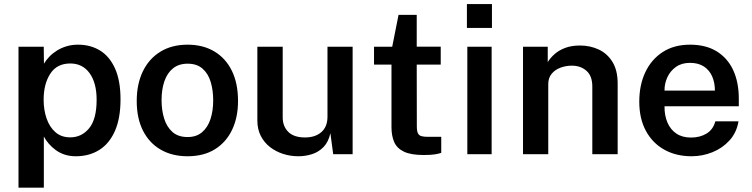

<svg xmlns="http://www.w3.org/2000/svg" viewBox="-20 -742 3620 924"><path d="M69 161V-517H190.5L191.5 -435.5Q201.5 -452.5 217.2 -469Q233 -485.5 253.8 -498.5Q274.5 -511.5 300 -519.2Q325.5 -527 356 -527Q415.5 -527 461.5 -498.8Q507.5 -470.5 533.8 -412Q560 -353.5 560 -264Q560 -172.5 533 -111.5Q506 -50.5 457.5 -20.2Q409 10 345 10Q315.5 10 291.2 2Q267 -6 248 -20Q229 -34 214.8 -50.5Q200.5 -67 191 -85V161ZM318 -81Q373 -81 409 -124.8Q445 -168.5 445 -262Q445 -343 411.2 -389.8Q377.5 -436.5 318 -436.5Q254 -436.5 222 -387.2Q190 -338 190 -262Q190 -213 204.2 -171.8Q218.5 -130.5 246.8 -105.8Q275 -81 318 -81Z M882.5 10Q808.5 10 753.5 -21.8Q698.5 -53.5 668.2 -113Q638 -172.5 638 -256Q638 -337 667.2 -398Q696.5 -459 751.5 -493Q806.5 -527 883 -527Q957 -527 1011.5 -494.5Q1066 -462 1095.8 -401.5Q1125.5 -341 1125.5 -256Q1125.5 -177.5 1097.2 -117.8Q1069 -58 1014.8 -24Q960.5 10 882.5 10ZM883 -82.5Q925 -82.5 952.2 -105.5Q979.5 -128.5 992.8 -168.5Q1006 -208.5 1006 -259.5Q1006 -307 994.2 -347Q982.5 -387 955.2 -411.2Q928 -435.5 883 -435.5Q840.5 -435.5 812.8 -413.2Q785 -391 771.2 -351.2Q757.5 -311.5 757.5 -259.5Q757.5 -212.5 769.8 -172.2Q782 -132 809.5 -107.2Q837 -82.5 883 -82.5Z M1416 10Q1378 10 1342.8 -1.2Q1307.5 -12.5 1279.5 -34.2Q1251.5 -56 1235 -88Q1218.5 -120 1218.5 -162.5V-517H1340.5V-176.5Q1340.5 -134.5 1367.2 -107.5Q1394 -80.5 1448 -80.5Q1497 -80.5 1526.5 -106.2Q1556 -132 1556 -180.5V-517H1677V0H1583.5L1570 -101Q1560.5 -58.5 1536.8 -34.2Q1513 -10 1481.2 0Q1449.5 10 1416 10Z M2101 -431H1985.5L1986 -134.5Q1986 -111.5 1991.2 -100.8Q1996.5 -90 2008.2 -86.8Q2020 -83.5 2040 -83.5H2103.5V-6.5Q2093.5 -2.5 2073.2 0.8Q2053 4 2019 4Q1957.5 4 1923.8 -12.2Q1890 -28.5 1877 -58.5Q1864 -88.5 1864 -130V-431H1780V-517H1867.5L1898 -670.5H1985.5V-517.5H2101Z M2346 -517V0H2229V-517ZM2347.5 -722.5V-607.5H2227V-722.5Z M2497 0V-517H2616V-443Q2628 -463 2648.8 -481.5Q2669.5 -500 2700 -511.5Q2730.5 -523 2771.5 -523Q2819.5 -523 2860.8 -504Q2902 -485 2927.2 -444.5Q2952.5 -404 2952.5 -340V0H2830.5V-325.5Q2830.5 -376.5 2802.5 -401.2Q2774.5 -426 2732 -426Q2703 -426 2677 -416.2Q2651 -406.5 2634.8 -386.8Q2618.5 -367 2618.5 -337.5V0Z M3178 -230.5Q3177.5 -186.5 3192 -152.5Q3206.5 -118.5 3235 -99.2Q3263.5 -80 3305.5 -80Q3348.5 -80 3380.2 -99.2Q3412 -118.5 3422.5 -158H3534Q3525 -104 3491 -66.5Q3457 -29 3408.8 -9.5Q3360.5 10 3308.5 10Q3233.5 10 3176.8 -21.8Q3120 -53.5 3088.2 -112.5Q3056.5 -171.5 3056.5 -253Q3056.5 -332.5 3085.5 -394.2Q3114.5 -456 3169.2 -491.5Q3224 -527 3301 -527Q3377.5 -527 3429.8 -494.5Q3482 -462 3508.8 -403.8Q3535.5 -345.5 3535.5 -267.5V-230.5ZM3178 -306H3420.5Q3420.5 -343.5 3407.5 -373.8Q3394.5 -404 3367.8 -421.8Q3341 -439.5 3300.5 -439.5Q3260.5 -439.5 3233 -420Q3205.5 -400.5 3191.5 -369.8Q3177.5 -339 3178 -306Z"/></svg>

Font: Public Sans SemiBold
Style: Regular
Weight: 600
Designer: The Public Sans Project Authors: Dan O. Williams and USWDS (Libre Franklin designed by Pablo Impallari and Rodrigo Fuenz
Version: Version 1.007